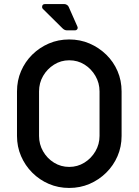

<svg xmlns="http://www.w3.org/2000/svg" viewBox="-20 -916 686 949"><path d="M322 13Q268 13 221.5 -7Q175 -27 139.5 -62.5Q104 -98 84 -144.5Q64 -191 64 -244V-464Q64 -518 84 -564.5Q104 -611 139.5 -646Q175 -681 221.5 -701Q268 -721 322 -721Q376 -721 422.5 -701Q469 -681 505 -646Q541 -611 561 -564.5Q581 -518 581 -464V-244Q581 -191 561 -144.5Q541 -98 505 -62.5Q469 -27 422.5 -7Q376 13 322 13ZM322 -91Q363 -91 397 -112Q431 -133 451.5 -168Q472 -203 472 -244V-464Q472 -506 451.5 -541Q431 -576 397.5 -597Q364 -618 322 -618Q281 -618 247 -596.5Q213 -575 193 -540.5Q173 -506 173 -464V-244Q173 -203 193 -168Q213 -133 247 -112Q281 -91 322 -91ZM311 -766Q305 -766 299.5 -768.5Q294 -771 289 -776L193 -871Q188 -875 188 -881Q188 -896 203 -896H297Q305 -896 311.5 -891.5Q318 -887 320 -881L362 -786Q366 -778 362 -772Q358 -766 350 -766Z"/></svg>

Font: Miriam Libre SemiBold
Style: Regular
Weight: 600
Version: Version 2.000